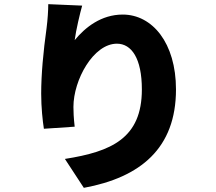

<svg xmlns="http://www.w3.org/2000/svg" viewBox="-20 -835 1040 923"><path d="M212 -815C212 -785 209 -740 204 -701C188 -586 178 -477 178 -385C178 -318 185 -254 191 -216L339 -226C334 -269 333 -300 333 -321C333 -451 429 -625 542 -625C612 -625 662 -555 662 -405C662 -170 515 -106 292 -71L383 68C655 18 826 -122 826 -405C826 -629 712 -765 570 -765C467 -765 390 -704 339 -642C345 -689 365 -773 375 -808L212 -815Z"/></svg>

Font: Noto Sans CJK JP Black
Style: Regular
Weight: 900
Designer: Ryoko NISHIZUKA (kana & ideographs); Paul D. Hunt (Latin, Greek & Cyrillic); Wenlong ZHANG (bopomofo); Sandoll Communica
Foundry: Adobe Systems Incorporated
Version: Version 1.004;PS 1.004;hotconv 1.0.82;makeotf.lib2.5.63406